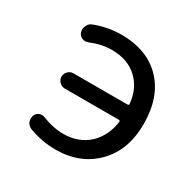

<svg xmlns="http://www.w3.org/2000/svg" viewBox="-129 -680 785 792"><g transform="rotate(30 263.5 -284.5)"><path d="M139.6 -248Q125 -248 114.3 -258.8Q103.5 -269.5 103.5 -284.2Q103.5 -298.8 114.3 -309.6Q125 -320.3 139.6 -320.3H396.5Q404.3 -320.3 403.3 -327.1Q396.5 -397.5 351.6 -439.5Q305.7 -483.4 228.5 -483.4Q180.7 -483.4 128.9 -461.9Q114.3 -456.1 100.6 -461.9Q86.9 -467.8 82 -482.4Q80.1 -489.3 80.1 -495.1Q80.1 -504.9 85 -513.7Q91.8 -529.3 107.4 -534.2Q168.9 -557.6 231.4 -557.6Q354.5 -557.6 424.8 -484.9Q495.1 -412.1 495.1 -283.2Q495.1 -159.2 421.9 -85Q348.6 -10.7 231.4 -10.7Q168 -10.7 104.5 -34.2Q89.8 -40 83 -54.7Q80.1 -62.5 80.1 -71.3Q80.1 -78.1 82 -84Q86.9 -98.6 100.6 -104Q114.3 -109.4 127.9 -103.5Q178.7 -83 228.5 -83Q300.8 -83 349.6 -128.9Q394.5 -173.8 403.3 -241.2Q404.3 -248 396.5 -248Z"/></g></svg>

Font: Gen Jyuu Gothic P Regular
Style: Regular
Weight: 400
Designer: [Source Han Sans]
Ryoko NISHIZUKA  (kana & ideographs); Paul D. Hunt (Latin, Greek & Cyrillic); Wenlong ZHANG  (bopomofo
Version: Version 1.002.20150607